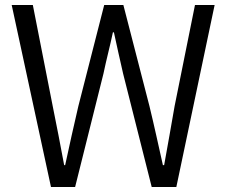

<svg xmlns="http://www.w3.org/2000/svg" viewBox="-20 -752 912 772"><path d="M185 0H282L396 -456C408 -514 422 -565 434 -622H438C450 -565 462 -514 475 -456L590 0H689L843 -732H764L682 -325C669 -247 654 -168 640 -88H635C617 -168 600 -247 581 -325L476 -732H399L295 -325C277 -247 259 -168 242 -88H238C223 -168 208 -247 192 -325L112 -732H27Z"/></svg>

Font: Noto Sans CJK HK DemiLight
Style: Regular
Weight: 350
Designer: Ryoko NISHIZUKA 西塚涼子 (kana, bopomofo & ideographs); Paul D. Hunt (Latin, Greek & Cyrillic); Sandoll Communications 산돌커뮤니
Foundry: Adobe
Version: Version 2.004;hotconv 1.0.118;makeotfexe 2.5.65603